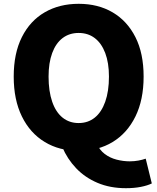

<svg xmlns="http://www.w3.org/2000/svg" viewBox="-20 -778 826 1008"><path d="M393 14Q292 14 215 -32.5Q138 -79 95 -166.5Q52 -254 52 -376Q52 -498 95 -583.5Q138 -669 215 -713.5Q292 -758 393 -758Q495 -758 571.5 -713Q648 -668 691 -583Q734 -498 734 -376Q734 -254 691 -166.5Q648 -79 571.5 -32.5Q495 14 393 14ZM393 -132Q442 -132 477.5 -160.5Q513 -189 532.5 -244Q552 -299 552 -376Q552 -448 532.5 -499.5Q513 -551 477.5 -578Q442 -605 393 -605Q344 -605 308.5 -578Q273 -551 254 -499.5Q235 -448 235 -376Q235 -299 254 -244Q273 -189 308.5 -160.5Q344 -132 393 -132ZM641 210Q558 210 492 182Q426 154 379.5 105Q333 56 307 -6L488 -25Q502 9 529.5 30Q557 51 592 60Q627 69 661 69Q685 69 706.5 65Q728 61 745 55L777 185Q755 196 720 203Q685 210 641 210Z"/></svg>

Font: Noto Sans SC Black
Style: Regular
Weight: 900
Designer: Ryoko NISHIZUKA  (kana, bopomofo & ideographs); Paul D. Hunt (Latin, Greek & Cyrillic); Sandoll Communications , Soo-you
Foundry: Adobe
Version: Version 2.004-H2;hotconv 1.0.118;makeotfexe 2.5.65603